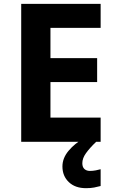

<svg xmlns="http://www.w3.org/2000/svg" viewBox="-20 -734 600 994"><path d="M501 0H89.8V-713.9H501V-589.8H241.2V-433.1H482.9V-309.1H241.2V-125H501ZM406.2 110.8Q406.2 131.3 417.2 141.1Q428.2 150.9 445.3 150.9Q460.9 150.9 476.3 147.9Q491.7 145 501 142.1V229Q485.4 233.4 467.3 236.8Q449.2 240.2 425.3 240.2Q369.1 240.2 336.2 208.7Q303.2 177.2 303.2 127.9Q303.2 84.5 335.2 46.4Q367.2 8.3 413.1 -17.1L478 0Q444.3 32.2 425.3 58.8Q406.2 85.4 406.2 110.8Z"/></svg>

Font: Open Sans
Style: Bold
Weight: 700
Designer: Monotype Design Team
Foundry: Monotype Imaging Inc.
Version: Version 3.000; ttfautohint (v1.8.4)